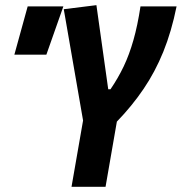

<svg xmlns="http://www.w3.org/2000/svg" viewBox="-20 -718 699 738"><path d="M254.9 0 299.3 -254.9 225.1 -682.6 350.6 -698.2 396 -375H404.8Q434.1 -418 455.6 -463.1Q477.1 -508.3 492.9 -564Q508.8 -619.6 520 -693.4H658.7Q639.2 -596.7 607.7 -519Q576.2 -441.4 531.7 -376Q487.3 -310.5 429.2 -250.5L385.7 0ZM35.2 -507.8 86.4 -693.4H223.6L158.2 -507.8Z"/></svg>

Font: CaskaydiaCove NF
Style: Bold Italic
Weight: 700
Italic angle: -10°
Designer: Aaron Bell
Foundry: Saja Typeworks
Version: Version 2111.001; VTT 6.35;Nerd Fonts 3.2.1